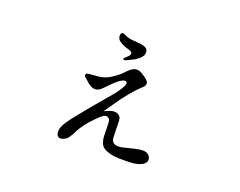

<svg xmlns="http://www.w3.org/2000/svg" viewBox="-98 -768 1196 956"><g transform="rotate(20 500.0 -289.5)"><path d="M505 -207Q521 -205 529 -195.5Q537 -186 537 -171Q537 -156 538 -130Q539 -104 539 -92Q539 -80 541 -74Q544 -63 552.5 -57Q561 -51 578 -51Q590 -51 607.5 -55.5Q625 -60 653.5 -67Q682 -74 700.5 -74Q719 -74 730 -64Q741 -54 741.5 -41.5Q742 -29 733 -20Q726 -11 704 -3.5Q682 4 637 4Q598 5 574 2Q550 -1 529 -10.5Q508 -20 501 -37.5Q494 -55 493 -76.5Q492 -98 492 -120Q492 -142 491 -151Q489 -162 484 -166.5Q479 -171 471 -172.5Q463 -174 447 -162Q437 -154 417 -133.5Q397 -113 384.5 -96.5Q372 -80 365.5 -70Q359 -60 350 -42Q341 -24 331.5 -11Q322 2 304 8Q286 14 278 5Q270 -4 270 -21Q271 -43 288 -68.5Q305 -94 326.5 -120.5Q348 -147 380 -186Q412 -225 435.5 -252Q459 -279 469.5 -292Q480 -305 489 -318.5Q498 -332 503 -342Q508 -352 508.5 -358Q509 -364 504.5 -368Q500 -372 486 -367Q477 -363 467 -355.5Q457 -348 438 -330L414 -305Q397 -287 387 -283Q377 -279 369 -279Q359 -279 348 -285Q337 -291 329 -298L316 -310Q299 -322 300 -330Q301 -334 304.5 -337Q308 -340 314 -340Q320 -340 335 -342L362 -344Q383 -346 399.5 -352Q416 -358 434.5 -370.5Q453 -383 467 -395L496 -424Q516 -441 529 -442Q541 -443 550 -439.5Q559 -436 575.5 -425Q592 -414 598 -406Q604 -398 603 -390.5Q602 -383 598 -377.5Q594 -372 581 -361Q568 -350 537.5 -313.5Q507 -277 478 -233.5Q449 -190 447 -190Q457 -195 466 -198.5Q475 -202 484.5 -205Q494 -208 505 -207ZM409 -589Q412 -589 422 -583.5Q432 -578 445.5 -575Q459 -572 484.5 -571Q510 -570 527 -564Q544 -558 546.5 -545Q549 -532 543 -520Q536 -508 523 -498Q510 -488 497.5 -482Q485 -476 473.5 -470.5Q462 -465 458 -465Q454 -465 452.5 -467Q451 -469 453 -473Q453 -475 455 -476Q457 -477 464 -484L475 -495Q480 -502 480 -508Q479 -513 473 -517Q467 -521 451.5 -525Q436 -529 420.5 -537.5Q405 -546 400 -554.5Q395 -563 395 -572Q395 -580 398.5 -584.5Q402 -589 409 -589Z"/></g></svg>

Font: ChillKai
Style: Regular
Weight: 400
Designer: ChillType
Foundry: 寒蝉字型
Version: Version 2.000